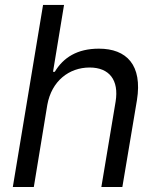

<svg xmlns="http://www.w3.org/2000/svg" viewBox="-20 -747 631 767"><path d="M169 -328.1C186.1 -423.3 255.7 -477.3 338.1 -477.3C416.2 -477.3 456 -427.6 441.8 -340.9L384.9 0H468.8L527 -346.6C549.7 -487.2 485.8 -552.6 375 -552.6C288.4 -552.6 233 -517 198.9 -460.2H191.8L235.8 -727.3H152L31.2 0H115.1Z"/></svg>

Font: Magic Ui Pro
Style: Italic
Weight: 400
Italic angle: -9.39999°
Designer: Stefan Endress, Andreas Faust
Version: Version 1.000;FEAKit 1.0